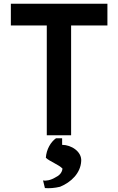

<svg xmlns="http://www.w3.org/2000/svg" viewBox="-20 -723 629 1026"><path d="M414 137C417 87 361 51 312 51V16H279C251 36 228 75 225 120C244 139 295 157 314 178C311 202 295 216 276 225C252 240 224 245 210 241L220 282C244 284 272 282 301 275C360 251 411 202 414 137ZM38 -703V-587H230V0H360V-587H554V-703Z"/></svg>

Font: Bluebird
Style: Ext
Weight: 400
Designer: Jasper
Foundry: Cannot Into Space Fonts
Version: Version 0.98